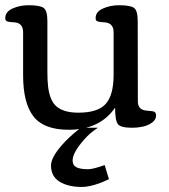

<svg xmlns="http://www.w3.org/2000/svg" viewBox="-20 -491 656 746"><path d="M262.2 132.3Q262.2 151.9 277.6 159.2Q293 166.5 322.3 166.5Q341.3 166.5 386.7 150.4L403.3 205.1Q377 217.3 370.1 219.7Q327.6 235.4 297.9 235.4Q244.6 235.4 211.4 214.8Q178.2 194.3 178.2 151.9Q178.2 115.7 235.8 56.2Q260.7 30.8 293.9 5.4H360.4Q328.6 25.9 306.2 52.2Q262.2 102.1 262.2 132.3ZM164.1 -211.4Q164.1 -177.2 167 -153.3Q169.9 -129.4 177.7 -109.4Q185.5 -89.4 199.2 -77.6Q212.9 -65.9 233.9 -59.6Q254.9 -53.2 284.7 -53.2Q359.9 -53.2 390.6 -87.2Q421.4 -121.1 421.4 -200.7V-365.7Q421.4 -401.9 385.7 -404.3Q375 -404.8 371.3 -405.3Q367.7 -405.8 361.6 -407.2Q355.5 -408.7 353.5 -411.9Q351.6 -415 351.6 -420.9Q351.6 -445.3 380.1 -458Q408.7 -470.7 442.4 -470.7Q487.3 -470.7 501.2 -460Q515.1 -449.2 515.1 -409.2L515.6 -96.7Q515.6 -63.5 550.8 -61Q575.7 -59.6 580.6 -56.2Q586.4 -52.2 586.4 -42Q586.4 -25.4 570.1 -14.2Q553.7 -2.9 533.9 1.2Q514.2 5.4 494.1 5.4Q449.2 5.4 438.2 -8.5Q427.2 -22.5 427.2 -72.8Q368.2 13.2 246.6 13.2Q150.4 13.2 110.1 -38.6Q69.8 -90.3 69.8 -198.2V-365.7Q69.8 -401.9 35.2 -404.3Q24.4 -404.8 20.5 -405.3Q16.6 -405.8 10.5 -407.2Q4.4 -408.7 2.4 -411.9Q0.5 -415 0.5 -420.9Q0.5 -445.3 28.8 -458Q57.1 -470.7 90.8 -470.7Q135.7 -470.7 149.9 -460Q164.1 -449.2 164.1 -409.2Z"/></svg>

Font: Corben
Style: Regular
Weight: 400
Designer: vernon adams
Foundry: vernon adams
Version: Version 1.100